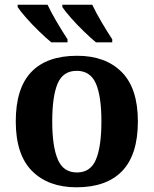

<svg xmlns="http://www.w3.org/2000/svg" viewBox="-20 -786 653 816"><path d="M305 10Q185 10 116 -59.5Q47 -129 47 -270Q47 -411 113 -480Q179 -549 308 -549Q428 -549 497 -480Q566 -411 566 -270Q566 -129 499.5 -59.5Q433 10 305 10ZM307 -53Q365 -53 388 -108.5Q411 -164 411 -270Q411 -377 387.5 -431Q364 -485 306 -485Q248 -485 225 -431Q202 -377 202 -270Q202 -164 225.5 -108.5Q249 -53 307 -53ZM388 -606Q366 -624 336.5 -652.5Q307 -681 281.5 -710Q256 -739 245 -756V-766H372Q388 -732 412 -691.5Q436 -651 457 -619V-606ZM198 -606Q176 -624 146.5 -652.5Q117 -681 91.5 -710Q66 -739 55 -756V-766H182Q198 -732 222 -691.5Q246 -651 267 -619V-606Z"/></svg>

Font: NotoSerif-Bold
Style: Regular
Weight: 700
Designer: Monotype Design Team
Foundry: Monotype Imaging Inc.
Version: Version 2.007; ttfautohint (v1.8) -l 8 -r 50 -G 200 -x 14 -D